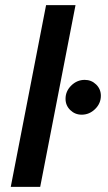

<svg xmlns="http://www.w3.org/2000/svg" viewBox="-20 -730 420 750"><path d="M275 -710 137 0H22L160 -710ZM311 -418Q337 -418 355.5 -400Q374 -382 374 -356Q374 -326 351.5 -304Q329 -282 299 -282Q273 -282 254.5 -300Q236 -318 236 -344Q236 -374 258.5 -396Q281 -418 311 -418Z"/></svg>

Font: MedMera Sans Semibold
Style: Italic
Weight: 600
Italic angle: -11°
Designer: Kasper Nordkvist
Foundry: UNCUT.wtf
Version: Version 1.300